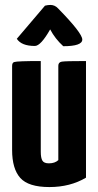

<svg xmlns="http://www.w3.org/2000/svg" viewBox="-20 -747 398 777"><path d="M162 -724Q173 -727 184 -727Q202 -727 215 -713Q313 -613 313 -587Q313 -560 236 -560Q203 -590 183 -628Q145 -561 121 -561Q67 -561 48 -590ZM328 -28Q264 10 180 10Q95 10 62 -27Q29 -64 29 -140V-480Q29 -494 38 -496Q50 -500 145 -500V-133Q145 -108 151.5 -97Q158 -86 178 -86Q202 -86 216 -99V-480V-481Q216 -495 230 -497.5Q244 -500 328 -500Z"/></svg>

Font: Yanone Kaffeesatz Bold
Style: Regular
Weight: 700
Designer: Yanone (Cyrillic: Daniel Pouzeot)
Foundry: Yanone
Version: Version 1.003;PS 001.003;hotconv 1.0.88;makeotf.lib2.5.64775